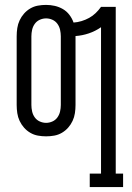

<svg xmlns="http://www.w3.org/2000/svg" viewBox="-20 -548 540 783"><path d="M346 215V160H392V-437Q369 -421 342.5 -412Q316 -403 288 -401V-120Q288 -103 285.5 -86.5Q283 -70 276 -55Q269 -40 258 -27.5Q247 -15 232.5 -6.5Q218 2 201.5 5Q185 8 168 8Q151 8 134.5 5Q118 2 103.5 -6.5Q89 -15 78 -27.5Q67 -40 60 -55Q53 -70 50.5 -86.5Q48 -103 48 -120V-400Q48 -417 50.5 -433.5Q53 -450 60 -465Q67 -480 78 -492.5Q89 -505 103.5 -513.5Q118 -522 134.5 -525Q151 -528 168 -528Q186 -528 203.5 -524Q221 -520 236.5 -511Q252 -502 263 -487.5Q274 -473 280 -456Q296 -457 312.5 -462Q329 -467 343.5 -475Q358 -483 370 -494.5Q382 -506 392 -520H452V160H482V215ZM168 -47Q181 -47 193.5 -52.5Q206 -58 214 -69Q222 -80 225 -93.5Q228 -107 228 -120V-400Q228 -413 225 -426.5Q222 -440 214 -451Q206 -462 193.5 -467.5Q181 -473 168 -473Q155 -473 142.5 -467.5Q130 -462 122 -451Q114 -440 111 -426.5Q108 -413 108 -400V-120Q108 -107 111 -93.5Q114 -80 122 -69Q130 -58 142.5 -52.5Q155 -47 168 -47Z"/></svg>

Font: Iosevka Curly Slab Light
Style: Regular
Weight: 300
Monospace: yes
Designer: Belleve Invis
Foundry: Belleve Invis
Version: Version 22.1.2; ttfautohint (v1.8.4)